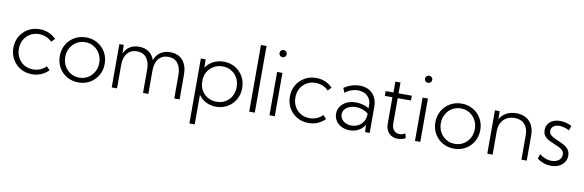

<svg xmlns="http://www.w3.org/2000/svg" viewBox="-61 -1320 6487 2132"><g transform="rotate(10 3182.0 -254.0)"><path d="M480.5 -67.9Q445.3 -30.8 397.7 -10.5Q350.1 9.8 294.9 9.8Q222.7 9.8 165.3 -23.4Q107.9 -56.6 74.7 -114.3Q41.5 -171.9 41.5 -244.1Q41.5 -316.9 74.7 -374.3Q107.9 -431.6 165.3 -464.8Q222.7 -498 294.9 -498Q349.6 -498 397.5 -478Q445.3 -458 480 -420.9L443.4 -382.3Q416 -411.1 378.2 -427Q340.3 -442.9 297.4 -442.9Q241.2 -442.9 197.5 -417.2Q153.8 -391.6 128.7 -346.7Q103.5 -301.8 103.5 -244.6Q103.5 -187 128.7 -141.8Q153.8 -96.7 197.5 -71Q241.2 -45.4 297.4 -45.4Q340.3 -45.4 378.4 -61.3Q416.5 -77.1 443.4 -106Z M818.8 9.8Q746.6 9.8 689 -23.4Q631.3 -56.6 598.1 -114Q564.9 -171.4 564.9 -244.1Q564.9 -316.4 598.1 -373.8Q631.3 -431.2 689 -464.6Q746.6 -498 818.8 -498Q890.6 -498 947.8 -464.6Q1004.9 -431.2 1038.1 -373.8Q1071.3 -316.4 1071.3 -244.1Q1071.3 -171.9 1038.1 -114.3Q1004.9 -56.6 947.8 -23.4Q890.6 9.8 818.8 9.8ZM818.4 -44.4Q873 -44.4 916.3 -70.8Q959.5 -97.2 984.6 -142.3Q1009.8 -187.5 1009.8 -244.1Q1009.8 -300.8 984.6 -345.9Q959.5 -391.1 916.3 -417.5Q873 -443.8 818.4 -443.8Q763.7 -443.8 720.2 -417.5Q676.8 -391.1 651.6 -345.9Q626.5 -300.8 626.5 -244.1Q626.5 -187.5 651.6 -142.3Q676.8 -97.2 720.2 -70.8Q763.7 -44.4 818.4 -44.4Z M1959 0H1898.9V-265.1Q1898.9 -349.6 1860.8 -396.7Q1822.8 -443.8 1754.4 -443.8Q1685.5 -443.8 1646 -396.2Q1606.4 -348.6 1606.4 -265.1V0H1546.4V-265.1Q1546.4 -349.6 1508.3 -396.7Q1470.2 -443.8 1401.4 -443.8Q1332.5 -443.8 1293 -396.2Q1253.4 -348.6 1253.4 -265.1V0H1193.4V-488.3H1243.2L1245.6 -392.1Q1269 -444.3 1312.3 -471.2Q1355.5 -498 1415.5 -498Q1480.5 -498 1525.4 -466.8Q1570.3 -435.5 1589.8 -377.4Q1611.8 -436.5 1657 -467.3Q1702.1 -498 1767.1 -498Q1857.9 -498 1908.4 -439.9Q1959 -381.8 1959 -277.3Z M2172.4 244.1H2112.3V-488.3H2166.5L2168.9 -394.5Q2200.7 -442.9 2253.4 -470.5Q2306.2 -498 2370.1 -498Q2441.9 -498 2498.8 -464.8Q2555.7 -431.6 2588.6 -374.3Q2621.6 -316.9 2621.6 -244.1Q2621.6 -171.9 2588.6 -114.3Q2555.7 -56.6 2498.8 -23.4Q2441.9 9.8 2370.1 9.8Q2307.6 9.8 2255.9 -16.6Q2204.1 -43 2172.4 -89.8ZM2366.7 -45.4Q2422.4 -45.4 2466.1 -71Q2509.8 -96.7 2534.4 -141.8Q2559.1 -187 2559.1 -244.6Q2559.1 -302.2 2534.2 -347.2Q2509.3 -392.1 2465.8 -418Q2422.4 -443.8 2366.7 -443.8Q2314 -443.8 2270.8 -420.2Q2227.5 -396.5 2201.2 -355Q2174.8 -313.5 2172.4 -260.7V-227.5Q2174.8 -174.8 2200.9 -133.5Q2227.1 -92.3 2270.3 -68.8Q2313.5 -45.4 2366.7 -45.4Z M2806.6 0H2743.7V-752H2806.6Z M3002 -659.7Q2984.9 -659.7 2973.4 -671.6Q2961.9 -683.6 2961.9 -700.7Q2961.9 -717.3 2973.4 -729Q2984.9 -740.7 3002 -740.7Q3019.5 -740.7 3031.5 -729Q3043.5 -717.3 3043.5 -700.7Q3043.5 -683.6 3031.5 -671.6Q3019.5 -659.7 3002 -659.7ZM3032.2 0H2972.2V-488.3H3032.2Z M3598.1 -67.9Q3563 -30.8 3515.4 -10.5Q3467.8 9.8 3412.6 9.8Q3340.3 9.8 3283 -23.4Q3225.6 -56.6 3192.4 -114.3Q3159.2 -171.9 3159.2 -244.1Q3159.2 -316.9 3192.4 -374.3Q3225.6 -431.6 3283 -464.8Q3340.3 -498 3412.6 -498Q3467.3 -498 3515.1 -478Q3563 -458 3597.7 -420.9L3561 -382.3Q3533.7 -411.1 3495.8 -427Q3458 -442.9 3415 -442.9Q3358.9 -442.9 3315.2 -417.2Q3271.5 -391.6 3246.3 -346.7Q3221.2 -301.8 3221.2 -244.6Q3221.2 -187 3246.3 -141.8Q3271.5 -96.7 3315.2 -71Q3358.9 -45.4 3415 -45.4Q3458 -45.4 3496.1 -61.3Q3534.2 -77.1 3561 -106Z M4102.1 0H4050.8L4045.9 -81.5Q4021.5 -39.6 3977.5 -14.9Q3933.6 9.8 3877.4 9.8Q3825.7 9.8 3784.9 -10.5Q3744.1 -30.8 3720.7 -66.2Q3697.3 -101.6 3697.3 -146.5Q3697.3 -193.4 3722.7 -229.5Q3748 -265.6 3792.5 -286.4Q3836.9 -307.1 3893.6 -307.1Q3933.1 -307.1 3972.2 -296.9Q4011.2 -286.6 4042 -268.1V-301.3Q4042 -345.7 4022.5 -377.4Q4002.9 -409.2 3969 -426Q3935.1 -442.9 3892.1 -442.9Q3855 -442.9 3817.9 -429.4Q3780.8 -416 3748.5 -389.6L3727.1 -441.4Q3767.1 -469.2 3812.7 -483.6Q3858.4 -498 3903.8 -498Q3964.8 -498 4009 -473.1Q4053.2 -448.2 4077.6 -402.6Q4102.1 -356.9 4102.1 -293.9ZM3887.2 -45.4Q3929.7 -45.4 3964.1 -63.7Q3998.5 -82 4019.5 -115.5Q4040.5 -148.9 4042 -192.4V-209Q4011.7 -231.9 3976.3 -243.9Q3940.9 -255.9 3902.8 -255.9Q3840.8 -255.9 3800 -226.1Q3759.3 -196.3 3759.3 -149.4Q3759.3 -120.1 3776.1 -96.4Q3793 -72.8 3822 -59.1Q3851.1 -45.4 3887.2 -45.4Z M4505.9 -11.2Q4461.4 9.8 4418 9.8Q4377 9.8 4346.4 -8.3Q4315.9 -26.4 4298.8 -59.1Q4281.7 -91.8 4281.7 -135.3V-434.1H4196.3V-488.3H4284.2V-610.4H4341.8V-488.3H4491.2V-434.1H4341.8V-146Q4341.8 -100.1 4366.2 -72.3Q4390.6 -44.4 4430.7 -44.4Q4462.4 -44.4 4494.6 -63Z M4642.6 -659.7Q4625.5 -659.7 4614 -671.6Q4602.5 -683.6 4602.5 -700.7Q4602.5 -717.3 4614 -729Q4625.5 -740.7 4642.6 -740.7Q4660.2 -740.7 4672.1 -729Q4684.1 -717.3 4684.1 -700.7Q4684.1 -683.6 4672.1 -671.6Q4660.2 -659.7 4642.6 -659.7ZM4672.9 0H4612.8V-488.3H4672.9Z M5053.7 9.8Q4981.4 9.8 4923.8 -23.4Q4866.2 -56.6 4833 -114Q4799.8 -171.4 4799.8 -244.1Q4799.8 -316.4 4833 -373.8Q4866.2 -431.2 4923.8 -464.6Q4981.4 -498 5053.7 -498Q5125.5 -498 5182.6 -464.6Q5239.7 -431.2 5272.9 -373.8Q5306.2 -316.4 5306.2 -244.1Q5306.2 -171.9 5272.9 -114.3Q5239.7 -56.6 5182.6 -23.4Q5125.5 9.8 5053.7 9.8ZM5053.2 -44.4Q5107.9 -44.4 5151.1 -70.8Q5194.3 -97.2 5219.5 -142.3Q5244.6 -187.5 5244.6 -244.1Q5244.6 -300.8 5219.5 -345.9Q5194.3 -391.1 5151.1 -417.5Q5107.9 -443.8 5053.2 -443.8Q4998.5 -443.8 4955.1 -417.5Q4911.6 -391.1 4886.5 -345.9Q4861.3 -300.8 4861.3 -244.1Q4861.3 -187.5 4886.5 -142.3Q4911.6 -97.2 4955.1 -70.8Q4998.5 -44.4 5053.2 -44.4Z M5873 0H5813V-279.3Q5813 -355.5 5772 -399.2Q5731 -442.9 5659.2 -442.9Q5608.9 -442.9 5570.3 -421.1Q5531.7 -399.4 5510 -359.9Q5488.3 -320.3 5488.3 -266.6V0H5428.2V-488.3H5481.4L5483.4 -396.5Q5508.8 -445.8 5557.1 -471.9Q5605.5 -498 5668.9 -498Q5763.7 -498 5818.4 -440.9Q5873 -383.8 5873 -285.2Z M5990.2 -42.5 6007.8 -98.1Q6025.9 -81.5 6048.1 -69.8Q6070.3 -58.1 6094.5 -51.8Q6118.7 -45.4 6143.6 -45.4Q6193.4 -45.4 6224.6 -69.8Q6255.9 -94.2 6255.9 -133.3Q6255.9 -161.1 6240.2 -179Q6224.6 -196.8 6199.2 -209.5Q6173.8 -222.2 6145.5 -233.4Q6112.8 -246.1 6081.5 -262Q6050.3 -277.8 6030 -303.2Q6009.8 -328.6 6009.8 -370.1Q6009.8 -409.2 6029.1 -437.7Q6048.3 -466.3 6083.3 -482.2Q6118.2 -498 6164.1 -498Q6230 -498 6293.9 -465.8L6275.4 -411.6Q6260.3 -420.9 6241.2 -428Q6222.2 -435.1 6202.1 -439Q6182.1 -442.9 6164.1 -442.9Q6122.6 -442.9 6097.2 -423.1Q6071.8 -403.3 6071.8 -371.1Q6071.8 -350.1 6083.3 -334.7Q6094.7 -319.3 6118.2 -306.2Q6141.6 -293 6176.8 -278.3Q6210.4 -264.6 6242.7 -247.3Q6274.9 -230 6296.1 -203.1Q6317.4 -176.3 6317.4 -133.3Q6317.4 -91.3 6295.7 -58.8Q6273.9 -26.4 6235.6 -8.3Q6197.3 9.8 6146.5 9.8Q6062 9.8 5990.2 -42.5Z"/></g></svg>

Font: Kumbh Sans Light
Style: Regular
Weight: 300
Version: Version 1.004